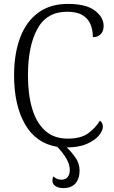

<svg xmlns="http://www.w3.org/2000/svg" viewBox="-20 -744 581 982"><path d="M304 218Q279 218 263.5 207.5Q248 197 248 180Q248 168 253 158Q260 165 270 170Q280 175 295 175Q314 175 325.5 162Q337 149 337 125Q337 97 319 66.5Q301 36 273 7Q164 -11 108 -108.5Q52 -206 52 -358Q52 -469 83 -551.5Q114 -634 175.5 -679Q237 -724 327 -724Q420 -724 465 -690Q510 -656 510 -611Q510 -584 495 -569Q480 -554 455 -554Q455 -590 443 -619.5Q431 -649 402 -666.5Q373 -684 323 -684Q219 -684 171 -596Q123 -508 123 -358Q123 -261 144.5 -188.5Q166 -116 211 -75.5Q256 -35 326 -35Q394 -35 431.5 -62.5Q469 -90 491 -127Q506 -117 506 -95Q506 -75 485.5 -50.5Q465 -26 424 -8Q383 10 321 10Q345 32 366 62Q387 92 387 128Q387 170 366 194Q345 218 304 218Z"/></svg>

Font: Noto Serif SemiCondensed Light
Style: Regular
Weight: 300
Width: 4
Designer: Monotype Design Team
Foundry: Monotype Imaging Inc.
Version: Version 2.013